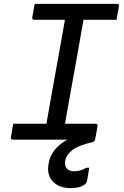

<svg xmlns="http://www.w3.org/2000/svg" viewBox="-20 -720 640 990"><path d="M309 -47H210L218 -71Q220 -87 223.5 -106Q227 -125 230 -142Q241 -206 252.5 -269.5Q264 -333 275.5 -397Q287 -461 298.5 -525Q310 -589 321 -653H421L412 -629Q410 -616 407.5 -600Q405 -584 402 -570Q391 -504 379 -439Q367 -374 355.5 -308.5Q344 -243 332 -177.5Q320 -112 309 -47ZM470 0H45Q43 0 41 -1Q39 -2 37.5 -3.5Q36 -5 36 -7Q36 -9 36 -11Q39 -24 40.5 -35.5Q42 -47 44 -58Q46 -69 48 -82H474Q477 -82 479 -80.5Q481 -79 482.5 -76.5Q484 -74 483 -71Q481 -59 479 -47.5Q477 -36 475 -24.5Q473 -13 470 0ZM159 -700H584Q589 -700 592 -697Q595 -694 593 -689Q592 -680 590.5 -671Q589 -662 587 -653.5Q585 -645 584 -636.5Q583 -628 581 -618H155Q150 -618 148 -621.5Q146 -625 146 -629Q148 -639 149.5 -647.5Q151 -656 152.5 -664.5Q154 -673 155.5 -682Q157 -691 159 -700ZM417 -27Q428 -28 439 -22.5Q450 -17 470 0Q469 4 466.5 7.5Q464 11 456 13Q383 30 352 54.5Q321 79 316 111Q313 137 325.5 150Q338 163 362 163Q380 163 395 158.5Q410 154 425 145H440Q439 152 437.5 161Q436 170 434 182.5Q432 195 428 216Q425 229 403 239.5Q381 250 343 250Q287 250 254 217.5Q221 185 230 127Q236 84 263 51.5Q290 19 330.5 -1.5Q371 -22 417 -27Z"/></svg>

Font: RecMonoLinear Nerd Font Mono
Style: Italic
Weight: 400
Italic angle: -10°
Monospace: yes
Version: Version 1.085; ttfautohint (v1.8.4.7-5d5b);Nerd Fonts 3.2.1